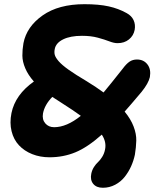

<svg xmlns="http://www.w3.org/2000/svg" viewBox="-20 -721 730 907"><path d="M213.9 22Q169.4 22 132.1 7.1Q94.7 -7.8 69.6 -34.7Q44.4 -61.5 34.7 -101.1Q24.9 -140.6 34.2 -187Q52.2 -273.9 140.1 -335.9Q112.8 -366.7 99.4 -398.2Q85.9 -429.7 85.7 -458Q85.4 -486.3 90.8 -517.1Q106 -595.2 181.4 -648.2Q256.8 -701.2 378.9 -701.2Q447.3 -701.2 493.4 -690.9Q539.6 -680.7 578.1 -659.2Q601.6 -646.5 611.1 -625.7Q620.6 -605 616.2 -580.1Q610.8 -552.2 589.1 -534.7Q567.4 -517.1 535.2 -517.1Q518.6 -517.1 496.6 -525.6Q474.6 -534.2 442.1 -543Q409.7 -551.8 367.2 -551.8Q312.5 -551.8 278.6 -535.2Q244.6 -518.6 238.8 -490.2Q235.4 -474.1 238.8 -461.7Q242.2 -449.2 257.3 -431.6Q272.5 -414.1 304.4 -391.4Q336.4 -368.7 390.1 -336.9Q434.6 -309.6 469.2 -284.2Q498 -318.4 560.1 -397Q576.7 -419.4 591.8 -429.7Q606.9 -439.9 627 -439.9Q658.7 -439.9 676.5 -416.7Q694.3 -393.6 688 -356.9Q681.2 -327.1 648.9 -287.1Q594.2 -222.2 568.8 -193.8Q597.7 -158.7 611.1 -123.5Q624.5 -88.4 623.8 -56.9Q623 -25.4 617.2 9.8Q611.3 37.6 599.6 64Q587.9 90.3 569.6 113.8Q551.3 137.2 524.2 151.6Q497.1 166 465.8 166Q435.5 166 420.4 147.5Q405.3 128.9 411.1 100.1Q414.6 82.5 423.8 68.1Q433.1 53.7 442.6 45.2Q452.1 36.6 462.2 21Q472.2 5.4 476.1 -14.2Q483.9 -50.3 460.9 -85Q393.1 -24.9 336.2 -1.5Q279.3 22 213.9 22ZM183.1 -185.1Q178.2 -156.7 193.8 -138.4Q209.5 -120.1 235.8 -120.1Q294.9 -120.1 361.8 -173.8Q334 -194.8 256.8 -244.1Q238.8 -254.9 227.1 -263.2Q190.9 -226.1 183.1 -185.1Z"/></svg>

Font: Shantell Sans Bouncy
Style: Bold Italic
Weight: 700
Italic angle: -11.31°
Designer: Stephen Nixon, Anya Danilova, Shantell Martin
Foundry: Arrow Type
Version: Version 1.006;[9816181b4]